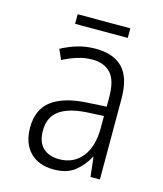

<svg xmlns="http://www.w3.org/2000/svg" viewBox="-103 -744 707 831"><g transform="rotate(15 250.0 -328.0)"><path d="M215 10Q147 10 108.5 -29.5Q70 -69 70 -140Q70 -221 123.5 -261Q177 -301 279 -307L367 -312V-353Q367 -430 337.5 -461.5Q308 -493 255 -493Q222 -493 189.5 -483Q157 -473 124 -456L104 -501Q140 -520 177 -531Q214 -542 257 -542Q337 -542 378.5 -499Q420 -456 420 -361V0H378L368 -87H366Q344 -46 309 -18Q274 10 215 10ZM226 -39Q290 -39 328 -85.5Q366 -132 366 -217V-270L289 -266Q209 -261 168 -231Q127 -201 127 -141Q127 -89 154 -64Q181 -39 226 -39ZM142 -623V-666H378V-623Z"/></g></svg>

Font: Noto Sans Mono ExtraCondensed Light
Style: Regular
Weight: 300
Width: 2
Designer: Monotype Design Team
Foundry: Monotype Imaging Inc.
Version: Version 2.014; ttfautohint (v1.8.4.7-5d5b)